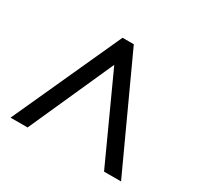

<svg xmlns="http://www.w3.org/2000/svg" viewBox="-110 -771 742 724"><g transform="rotate(30 260.5 -409.0)"><path d="M15 -173 230 -645H279L496 -173H422L254 -541L89 -173Z"/></g></svg>

Font: Libre Bodoni
Style: Italic
Weight: 400
Italic angle: -13°
Designer: Pablo Impallari, Rodrigo Fuenzalida
Foundry: Impallari Type
Version: Version 2.005;gftools[0.9.23]